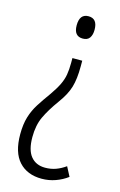

<svg xmlns="http://www.w3.org/2000/svg" viewBox="-114 -585 520 831"><g transform="rotate(15 145.5 -169.0)"><path d="M216 -485Q216 -462 206.5 -448.5Q197 -435 176 -435Q136 -435 136 -484Q136 -535 176 -535Q216 -535 216 -485ZM199 -316Q199 -260 188 -223Q177 -186 146 -144Q112 -97 94 -58.5Q76 -20 76 33Q76 91 99 119Q122 147 163 147Q189 147 211 139Q233 131 254 116L276 158Q252 176 222.5 186.5Q193 197 161 197Q96 197 59 156.5Q22 116 22 35Q22 -10 32 -43Q42 -76 60.5 -105Q79 -134 103 -167Q124 -197 135.5 -220.5Q147 -244 151 -267Q155 -290 155 -321V-342H199Z"/></g></svg>

Font: Noto Sans Lao UI ExtCond Light
Style: Regular
Weight: 300
Width: 2
Designer: Monotype Design Team
Foundry: Monotype Imaging Inc.
Version: Version 2.000; ttfautohint (v1.8.4.7-5d5b)